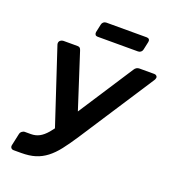

<svg xmlns="http://www.w3.org/2000/svg" viewBox="-156 -1004 1009 1122"><g transform="rotate(20 348.5 -443.0)"><path d="M58 0Q47 0 41.5 -7Q36 -14 38 -24L54 -98Q56 -109 64.5 -116Q73 -123 83 -123H120Q149 -123 172.5 -135.5Q196 -148 219.5 -175.5Q243 -203 271 -246L554 -681Q560 -691 568 -695.5Q576 -700 585 -700H678Q687 -700 692.5 -694Q698 -688 696 -680Q695 -675 693 -671Q691 -667 688 -663L389 -204Q353 -149 323 -110.5Q293 -72 261 -47.5Q229 -23 192 -11.5Q155 0 104 0ZM250 -175 87 -668Q86 -671 86 -673.5Q86 -676 86 -678Q87 -688 95 -694Q103 -700 113 -700H200Q210 -700 215 -695.5Q220 -691 223 -681L342 -313ZM292 -791Q282 -791 277.5 -797Q273 -803 274 -813L285 -864Q287 -874 294.5 -880Q302 -886 312 -886H563Q573 -886 578 -880Q583 -874 581 -864L570 -813Q568 -803 560.5 -797Q553 -791 543 -791Z"/></g></svg>

Font: Rubik Medium
Style: Italic
Weight: 500
Italic angle: -12°
Designer: Hubert and Fischer
Foundry: Hubert and Fischer
Version: Version 2.300;gftools[0.9.30]